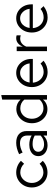

<svg xmlns="http://www.w3.org/2000/svg" viewBox="1133 -1910 787 3093"><g transform="rotate(-90 1526.5 -363.5)"><path d="M294 8Q226 8 171.5 -25.5Q117 -59 85 -116.5Q53 -174 53 -244Q53 -315 85 -372Q117 -429 171.5 -462.5Q226 -496 294 -496Q348 -496 397 -476Q446 -456 482 -420L435 -369Q409 -398 372 -414Q335 -430 297 -430Q249 -430 210.5 -405Q172 -380 149 -338Q126 -296 126 -244Q126 -192 149 -150Q172 -108 210.5 -83Q249 -58 297 -58Q335 -58 372 -74.5Q409 -91 435 -119L482 -68Q446 -32 397 -12Q348 8 294 8Z M735 9Q683 9 643 -10Q603 -29 580.5 -62.5Q558 -96 558 -140Q558 -184 581 -216.5Q604 -249 645 -267Q686 -285 741 -285Q783 -285 820.5 -276Q858 -267 890 -247V-314Q890 -374 858 -404.5Q826 -435 764 -435Q730 -435 694.5 -425Q659 -415 616 -393L589 -449Q687 -496 773 -496Q864 -496 913 -451.5Q962 -407 962 -324V0H890V-57Q858 -24 819 -7.5Q780 9 735 9ZM628 -142Q628 -99 661.5 -73Q695 -47 750 -47Q791 -47 825.5 -61Q860 -75 890 -103V-197Q859 -215 826 -223.5Q793 -232 752 -232Q696 -232 662 -207.5Q628 -183 628 -142Z M1313 7Q1250 7 1199 -26.5Q1148 -60 1118 -116.5Q1088 -173 1088 -243Q1088 -314 1118.5 -370.5Q1149 -427 1201 -460.5Q1253 -494 1317 -494Q1362 -494 1401 -476.5Q1440 -459 1469 -426V-722L1542 -737V0H1469V-65Q1441 -30 1401 -11.5Q1361 7 1313 7ZM1331 -57Q1374 -57 1410 -74Q1446 -91 1469 -122V-364Q1445 -395 1408.5 -412.5Q1372 -430 1331 -430Q1282 -430 1243.5 -406Q1205 -382 1182.5 -340Q1160 -298 1160 -244Q1160 -191 1182.5 -148.5Q1205 -106 1243.5 -81.5Q1282 -57 1331 -57Z M1912.3 10Q1843.9 10 1789.1 -23.5Q1734.2 -57 1702.1 -114.4Q1670 -171.8 1670 -243.9Q1670 -316 1700.5 -373Q1731 -430 1783 -463Q1835 -496 1899.5 -496Q1964 -496 2014.5 -463.5Q2065 -431 2094.5 -375.5Q2124 -319.9 2124 -250V-228H1741Q1745 -178 1768.5 -138.5Q1792 -99 1830.5 -76.5Q1869 -54 1915 -54Q1952.6 -54 1988.3 -67.5Q2024 -81 2049 -104L2095 -55Q2053 -22 2008 -6Q1963 10 1912.3 10ZM1743 -280H2052Q2047 -324 2025.5 -358.5Q2004 -393 1971.4 -413Q1938.8 -433 1899 -433Q1859.4 -433 1826.2 -413.5Q1793 -394 1771.5 -359.5Q1750 -325 1743 -280Z M2249 0V-488H2322V-388Q2341 -439 2376.5 -467.5Q2412 -496 2458 -496Q2471 -496 2482 -494.5Q2493 -493 2504 -489V-423Q2492 -427 2478.5 -429.5Q2465 -432 2453 -432Q2408 -432 2374.5 -406Q2341 -380 2322 -333V0Z M2791.3 10Q2722.9 10 2668.1 -23.5Q2613.2 -57 2581.1 -114.4Q2549 -171.8 2549 -243.9Q2549 -316 2579.5 -373Q2610 -430 2662 -463Q2714 -496 2778.5 -496Q2843 -496 2893.5 -463.5Q2944 -431 2973.5 -375.5Q3003 -319.9 3003 -250V-228H2620Q2624 -178 2647.5 -138.5Q2671 -99 2709.5 -76.5Q2748 -54 2794 -54Q2831.6 -54 2867.3 -67.5Q2903 -81 2928 -104L2974 -55Q2932 -22 2887 -6Q2842 10 2791.3 10ZM2622 -280H2931Q2926 -324 2904.5 -358.5Q2883 -393 2850.4 -413Q2817.8 -433 2778 -433Q2738.4 -433 2705.2 -413.5Q2672 -394 2650.5 -359.5Q2629 -325 2622 -280Z"/></g></svg>

Font: Red Hat Text VF
Style: Regular
Weight: 300
Designer: Pentagram, MCKL
Foundry: Pentagram, MCKL
Version: Version 1.023